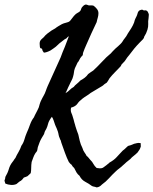

<svg xmlns="http://www.w3.org/2000/svg" viewBox="-45 -766 673 842"><path d="M242.2 -357.4Q252.9 -363.3 260.3 -371.1Q267.6 -378.9 278.3 -384.8Q282.7 -391.1 292.5 -398.9Q296.4 -402.3 300.3 -405.8Q304.2 -409.2 307.6 -413.1Q318.4 -418.9 326.7 -425.3Q335 -431.6 341.8 -441.4Q347.7 -446.3 354 -450.2Q356.4 -451.7 359.1 -453.4Q361.8 -455.1 364.3 -457Q374 -465.8 383.3 -475.3Q392.6 -484.9 401.9 -494.6Q420.9 -515.6 441.4 -532.2Q443.8 -535.2 446.5 -538.1Q449.2 -541 451.7 -543.5L461.9 -553.7Q472.2 -562 485.4 -575.2Q489.7 -579.6 493.2 -585.4Q497.1 -592.3 501 -596.7Q509.3 -606.4 515.6 -619.1Q523.4 -630.9 530.8 -642.6Q538.1 -654.3 543 -667Q546.4 -680.7 549.3 -685.5Q551.8 -689.5 553.7 -694.3Q556.6 -700.2 558.1 -706.5Q559.1 -711.9 563.5 -717.8Q567.4 -721.7 574.2 -723.1Q581.1 -724.6 585.9 -719.7Q600.6 -724.6 606.4 -707Q608.4 -703.1 607.4 -697.3Q606.4 -690.4 606.4 -685.5Q604 -672.9 605 -660.2Q605.5 -648.9 601.6 -635.7Q599.6 -628.9 595.7 -620.1Q592.3 -612.8 589.8 -609.4Q587.4 -606.4 586.9 -603Q586.4 -599.6 584 -596.7Q581.5 -592.8 577.6 -589.4Q571.8 -584.5 569.3 -581.1Q555.7 -567.4 543.9 -553.2Q532.2 -539.1 521.5 -524.4Q511.2 -512.2 509.8 -509.3Q506.8 -504.4 504.9 -502Q502 -497.1 497.6 -493.2Q492.7 -488.8 489.3 -484.4Q486.8 -481.9 486.3 -479.5Q485.8 -477.1 483.4 -474.6Q477.5 -468.3 471.4 -461.9Q465.3 -455.6 459 -449.2Q446.8 -437 435.5 -422.9L429.7 -413.1Q428.2 -410.6 426.5 -408.2Q424.8 -405.8 422.9 -403.3Q420.9 -401.9 416 -398.9Q412.6 -397 407.2 -391.6Q405.3 -389.6 402.3 -388.2Q398.4 -386.2 396.5 -384.8L352.5 -358.4Q348.1 -355 343.8 -351.8Q339.4 -348.6 334.5 -345.7Q329.6 -342.8 325.4 -339.8Q321.3 -336.9 317.4 -334Q301.8 -322.3 294.4 -311Q286.6 -299.3 266.6 -293.9Q263.7 -280.3 268.1 -270.5Q272 -262.2 274.4 -252.9Q276.4 -248.5 277.8 -241.7Q278.8 -238.3 279.5 -235.1Q280.3 -231.9 281.2 -228.5Q282.7 -224.1 283.9 -219.7Q285.2 -215.3 286.1 -211.4Q288.6 -201.7 292 -193.4Q293.9 -189.9 294.9 -185.5Q295.9 -181.2 297.9 -177.7Q298.8 -173.8 299.8 -170.2Q300.8 -166.5 301.3 -163.1Q302.2 -159.7 303 -156Q303.7 -152.3 304.7 -148.4Q308.6 -132.3 316.4 -117.2Q319.3 -106.4 325.2 -98.1Q331.5 -89.4 335 -82Q339.4 -79.6 343.3 -74.2Q347.2 -69.3 350.6 -65.4Q359.9 -56.6 364.7 -46.9Q369.6 -37.6 378.9 -29.3Q385.7 -28.3 392.6 -27.8Q399.4 -27.3 406.2 -30.3Q411.1 -33.2 413.6 -35.6Q416 -38.1 420.9 -41Q425.3 -45.4 428.7 -47.4Q432.1 -49.3 434.6 -52.7Q455.1 -64 466.8 -77.1Q473.1 -84 479.7 -91.1Q486.3 -98.1 493.2 -105.5Q496.6 -107.9 499.8 -110.6Q502.9 -113.3 505.4 -115.7Q507.8 -118.2 510.7 -120.8Q513.7 -123.5 516.6 -126Q530.3 -129.4 537.1 -132.8Q543.5 -136.2 548.8 -136.7Q555.7 -138.7 562 -139.2Q568.4 -139.6 573.2 -136.7Q571.3 -133.8 572.3 -128.4Q573.2 -123 571.3 -120.1Q568.8 -112.3 565.9 -108.4Q564 -106 562.3 -103.3Q560.5 -100.6 558.6 -97.7Q549.8 -88.9 542 -83Q532.7 -76.2 526.4 -68.4Q518.1 -62.5 509.3 -54.7Q505.9 -51.3 502 -47.9Q498 -44.4 494.1 -41Q486.8 -33.7 478 -27.3Q469.2 -21 461.9 -13.7Q454.6 -6.8 447.3 0.5Q439.9 7.8 433.1 15.6Q418.5 31.7 402.3 43Q390.6 55.7 377.9 55.7Q372.6 53.2 368.2 52.7Q363.8 52.2 358.4 49.8Q344.2 39.1 328.1 30.8Q312.5 22.5 303.7 4.9Q295.9 -1 290.5 -9.8Q285.2 -18.6 280.3 -29.3L273.9 -35.6Q271 -39.1 268.6 -43.9Q263.7 -46.9 262.2 -49.3Q260.7 -51.8 256.8 -55.7Q248 -73.2 239.7 -96.2Q231.4 -119.1 225.6 -135.7Q225.1 -137.2 224.6 -138.7Q224.1 -140.1 223.6 -141.6Q223.1 -143.1 222.7 -145Q222.2 -147 221.7 -149.4Q219.7 -152.3 218.8 -154.8Q217.8 -157.2 216.8 -160.2Q213.9 -166 212.4 -173.3Q211.9 -177.2 210.9 -180.9Q210 -184.6 209 -188.5Q207 -195.3 203.1 -204.1Q201.2 -208 199.5 -211.9Q197.8 -215.8 196.3 -219.7Q193.4 -228.5 190.4 -237.3Q187.5 -246.1 182.6 -253.9Q168.9 -236.3 166 -223.6Q163.1 -211.4 158.2 -201.2Q150.9 -189 150.4 -186Q149.9 -182.1 147.5 -176.8Q142.6 -168.9 137.7 -160.6Q132.8 -152.3 128.9 -142.6Q127.4 -139.2 125.5 -133.3Q123.5 -127.4 122.1 -124Q120.6 -120.6 119.6 -113.8Q118.7 -106.9 117.2 -103.5Q116.2 -102.1 115.2 -100.6Q114.3 -99.1 113.3 -98.1Q112.3 -97.2 111.3 -95.7Q110.4 -94.2 109.4 -92.8Q104.5 -85 101.1 -75.7Q97.7 -66.4 93.8 -55.7Q91.8 -42.5 91.8 -29.8Q91.8 -17.1 89.8 -6.8Q82 0.5 80.6 2Q79.1 3.9 75.2 6.8Q71.8 8.8 67.9 9.8Q64.9 10.3 59.6 12.7Q51.3 23.9 46.9 26.4Q44.9 27.3 43 28.6Q41 29.8 39.1 31.2Q35.2 34.2 33.2 36.1Q31.2 38.1 27.3 41Q16.6 45.9 2.9 44.9Q-10.7 43.9 -21.5 39.1Q-23.9 32.7 -25.4 26.4Q-21.5 16.1 -21.5 9.8Q-16.6 1.5 -12.7 -7.1Q-8.8 -15.6 -6.3 -24.4Q-1.5 -41.5 9.8 -55.7Q11.7 -58.1 13.4 -60.3Q15.1 -62.5 16.1 -64.5Q17.1 -66.4 18.8 -68.6Q20.5 -70.8 22.5 -73.2Q25.4 -79.6 28.8 -86.2Q32.2 -92.8 36.1 -99.1Q40 -106 43.2 -112.8Q46.4 -119.6 48.8 -127Q57.6 -138.7 62 -154.3Q66.4 -169.9 72.3 -183.6Q76.2 -191.9 79.6 -200.7Q83 -209.5 86.4 -218.8Q93.3 -238.3 103.5 -251Q106 -256.3 108.6 -262Q111.3 -267.6 114.3 -272.9Q117.2 -278.3 119.9 -283.9Q122.6 -289.6 125 -294.9Q126 -298.3 127 -301.8Q127.9 -305.2 128.9 -308.6Q129.9 -312 131.1 -315.4Q132.3 -318.8 133.8 -322.3L139.6 -334Q141.1 -336.9 142.8 -340.1Q144.5 -343.3 146.5 -346.7Q151.9 -355.5 155.8 -367.2Q157.7 -372.6 159.7 -377.9Q161.6 -383.3 164.1 -388.7Q178.2 -420.9 192.4 -451.2Q206.5 -481.4 220.7 -513.7Q225.1 -525.9 229.7 -537.6Q234.4 -549.3 239.3 -560.5Q249 -584.5 256.8 -606.4Q253.9 -606.4 251 -603Q249 -600.6 246.1 -597.7Q241.2 -595.7 237.3 -592.8Q233.4 -589.8 228.5 -585.9Q215.3 -576.7 200.2 -561.5Q195.3 -557.6 189 -553.2Q182.6 -548.8 176.8 -544.9Q159.2 -535.6 147.5 -535.2Q140.6 -544.4 141.1 -545.4Q141.6 -546.4 140.6 -548.8Q137.7 -554.7 134.3 -554.2Q130.9 -553.7 129.9 -560.5Q128.9 -569.3 128.9 -574.2Q128.9 -581.5 130.9 -585.9Q132.8 -589.8 137.2 -594.2Q141.6 -598.6 146.5 -602.5Q150.4 -607.4 154.5 -611.6Q158.7 -615.7 163.1 -619.1Q179.2 -632.3 197.3 -641.6Q203.1 -646.5 211.4 -651.4Q219.7 -656.2 226.6 -660.2Q234.9 -664.1 243.2 -666Q252.9 -668.5 257.8 -670.9Q262.2 -673.3 269 -683.1Q275.9 -692.9 279.3 -696.3Q288.1 -706.5 295.9 -710Q303.2 -713.4 306.6 -717.8Q309.6 -721.2 311 -727.1Q312.5 -732.4 316.4 -736.3Q323.2 -744.1 328.6 -745.6Q334 -747.1 344.7 -742.2H358.4Q364.3 -742.2 366.2 -740.2Q372.1 -736.3 379.4 -727.5Q386.7 -718.8 386.7 -708Q386.7 -698.2 383.8 -688.5Q382.3 -683.6 381.1 -678.7Q379.9 -673.8 378.9 -668.9Q367.2 -644.5 355.5 -619.1Q343.8 -593.8 333 -568.4Q329.1 -560.5 326.2 -552.7Q323.2 -544.9 320.3 -537.1Q318.4 -532.7 318.4 -527.3Q318.4 -522.5 313.5 -519.5Q306.2 -511.2 302.7 -502.9Q299.8 -496.1 294.9 -491.2L289.1 -478.5Q287.6 -475.6 286.1 -472.4Q284.7 -469.2 283.2 -465.8Q279.8 -456.1 279.3 -448.7Q278.8 -441.9 275.4 -429.7Q273.4 -421.4 268.1 -411.6Q265.6 -406.7 263.2 -402.1Q260.7 -397.5 258.8 -392.6Q256.3 -388.2 254.4 -383.8Q252.4 -379.4 250.5 -375Q248.5 -370.6 246.6 -366.2Q244.6 -361.8 242.2 -357.4Z"/></svg>

Font: Freehand
Style: Regular
Weight: 400
Designer: Danh Hong
Version: Version 8.001; ttfautohint (v1.8.3)